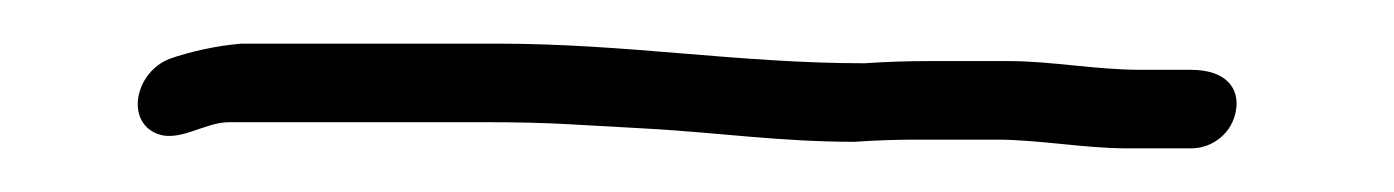

<svg xmlns="http://www.w3.org/2000/svg" viewBox="-20 -35 639 88"><path d="M502.8 33H525.8C536.1 33 544.9 25.7 546.5 15.5C548.2 5.3 541.8 -3 525.8 -3H502.8C482.2 -3 462 -7 442.4 -7H405.4C396.1 -7 386.4 -6.7 376.2 -6C318.3 -6 267.8 -15 207.7 -15H90.7C79.4 -14.1 67.3 -11.4 57.6 -8C42.4 -1.9 37.9 18.8 50.3 25.5C61.1 31.4 73.1 21 85 21H202C216.6 21 229.9 21.3 241.8 22L277.5 24C309.2 25.8 338.1 30 371.5 30C381.7 29.3 391 29 399.7 29H436.7C456.3 29 476.4 33 497.1 33Z"/></svg>

Font: CiSf OpenHand
Style: Obl
Weight: 400
Foundry: Cannot Into Space Fonts
Version: Version 0.7892